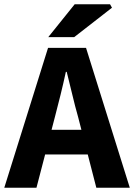

<svg xmlns="http://www.w3.org/2000/svg" viewBox="-26 -875 625 895"><path d="M-6 0 198 -652H375L579 0H423L338 -330Q324 -379 311 -434Q298 -489 285 -540H281Q270 -489 256.5 -434Q243 -379 230 -330L144 0ZM128 -155V-270H442V-155ZM199 -702 322 -855H487L496 -839L320 -702Z"/></svg>

Font: Mada
Style: Bold
Weight: 700
Designer: Khaled Hosny
Version: Version 1.5